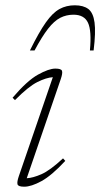

<svg xmlns="http://www.w3.org/2000/svg" viewBox="-20 -695 379 725"><path d="M51 -29.5 179.5 -403.5Q155 -402 121.2 -385.2Q87.5 -368.5 36.5 -317L27.5 -326Q82.5 -390.5 123.5 -413.2Q164.5 -436 189 -436Q211.5 -436 214.2 -427.2Q217 -418.5 209.5 -396.5L81 -22Q104 -23 136.5 -37.2Q169 -51.5 218 -97L226.5 -87.5Q175 -32 136.5 -11Q98 10 71.5 10Q49 10 46.2 1.2Q43.5 -7.5 51 -29.5ZM257.5 -639.5Q230.5 -639.5 207.5 -627.8Q184.5 -616 161.5 -586.5Q138.5 -557 110.5 -504.5H93Q127 -573.5 153 -610.2Q179 -647 204.8 -661Q230.5 -675 262.5 -675Q295 -675 313.5 -661Q332 -647 337 -610.2Q342 -573.5 333.5 -504.5H319.5Q326.5 -579 312.2 -609.2Q298 -639.5 257.5 -639.5Z"/></svg>

Font: Newsreader Text ExtraLight
Style: Italic
Weight: 275
Italic angle: -17°
Designer: Hugues Gentile
Foundry: Production Type
Version: Version 1.001